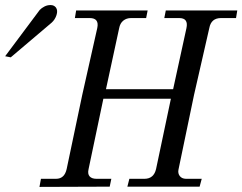

<svg xmlns="http://www.w3.org/2000/svg" viewBox="-70 -733 952 754"><path d="M861.8 -691.9 856.9 -662.1H797.9Q759.3 -662.1 752 -623L691.9 -359.9L630.9 -66.9Q627.9 -52.2 636 -41.7Q644 -31.2 660.2 -30.8H722.2L713.9 0H430.2L438 -30.8H497.1Q534.2 -30.8 543 -69.8L601.1 -345.2H335.9L277.8 -68.8Q273.4 -49.8 282 -40.3Q290.5 -30.8 309.1 -30.8H367.2L360.8 0L85 1L90.8 -30.8H149.9Q183.6 -30.8 191.9 -69.8L252.9 -359.9L312 -623Q320.3 -662.1 282.2 -662.1H224.1L229 -691.9H509.8L503.9 -662.1H444.8Q426.8 -662.1 414.1 -651.9Q401.4 -641.6 397.9 -622.1L346.2 -382.8H609.9L662.1 -622.1Q670.9 -662.1 633.8 -662.1H575.2L581.1 -691.9ZM149.9 -703.1Q157.7 -691.9 151.9 -673.8Q146 -655.8 132.8 -644L-27.8 -507.8L-49.8 -512.2L85.9 -693.8Q93.3 -701.7 104.7 -707.5Q116.2 -713.4 129.4 -713.1Q142.6 -712.9 149.9 -703.1Z"/></svg>

Font: GFS Olga
Style: Regular
Weight: 400
Designer: George Matthiopoulos
Foundry: George Matthiopoulos
Version: Version 1.0